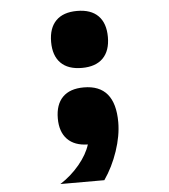

<svg xmlns="http://www.w3.org/2000/svg" viewBox="-56 -683 812 923"><g transform="rotate(-5 350.0 -221.0)"><path d="M350 -357Q283 -357 248 -392.5Q213 -428 213 -494Q213 -561 248 -596.5Q283 -632 350 -632Q417 -632 452 -596.5Q487 -561 487 -494Q487 -428 452 -392.5Q417 -357 350 -357ZM198 190Q251 156 291 108Q331 60 346 12Q282 11 247.5 -24.5Q213 -60 213 -125Q213 -192 248 -227.5Q283 -263 350 -263Q501 -263 501 -82Q501 -17 476 57Q451 131 410 190Z"/></g></svg>

Font: Martian Mono ExtraBold
Style: Regular
Weight: 800
Monospace: yes
Designer: Roman Shamin
Foundry: Evil Martians
Version: Version 1.000; ttfautohint (v1.8.4.7-5d5b)